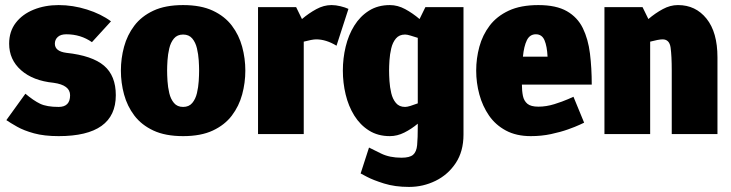

<svg xmlns="http://www.w3.org/2000/svg" viewBox="-20 -528 2880 756"><path d="M5 -55 80 -159Q112 -132 138 -119.5Q164 -107 211 -107Q256 -107 256 -153Q256 -193 191 -202Q110 -210 63 -251.5Q16 -293 16 -356Q16 -404 42 -438Q68 -472 112.5 -490Q157 -508 211 -508Q267 -508 322.5 -490.5Q378 -473 417 -444L342 -362Q298 -393 241 -393Q219 -393 207.5 -382.5Q196 -372 196 -356Q196 -326 241 -320Q343 -309 389.5 -269.5Q436 -230 436 -153Q436 8 211 8Q154 8 114 -3Q74 -14 47.5 -29Q21 -44 5 -55Z M456 -250Q456 -298 468.5 -344Q481 -390 509 -427Q537 -464 584 -486Q631 -508 701 -508Q771 -508 818 -486Q865 -464 893 -427Q921 -390 933.5 -344Q946 -298 946 -250Q946 -202 933.5 -156Q921 -110 893 -73Q865 -36 818 -14Q771 8 701 8Q631 8 584 -14Q537 -36 509 -73Q481 -110 468.5 -156Q456 -202 456 -250ZM638 -250Q638 -233 639.5 -209Q641 -185 646.5 -161.5Q652 -138 665 -122.5Q678 -107 701 -107Q724 -107 737 -122.5Q750 -138 755.5 -161.5Q761 -185 762.5 -209Q764 -233 764 -250Q764 -267 762.5 -290.5Q761 -314 755.5 -337.5Q750 -361 737 -376.5Q724 -392 701 -392Q678 -392 665 -376.5Q652 -361 646.5 -337.5Q641 -314 639.5 -290.5Q638 -267 638 -250Z M1305 -348Q1264 -373 1225 -373Q1217 -373 1204 -370.5Q1191 -368 1176 -364V0H996V-500H1146L1169 -453Q1196 -476 1225.5 -492Q1255 -508 1285 -508Q1285 -508 1286 -508Q1302 -508 1320.5 -503.5Q1339 -499 1352 -493Z M1575 -392Q1552 -392 1539 -376.5Q1526 -361 1520.5 -337.5Q1515 -314 1513.5 -290.5Q1512 -267 1512 -250Q1512 -233 1513.5 -209Q1515 -185 1520.5 -161.5Q1526 -138 1539 -122.5Q1552 -107 1575 -107Q1583 -107 1596 -111Q1609 -115 1625 -121V-379Q1609 -384 1596 -388Q1583 -392 1575 -392ZM1433 53Q1447 60 1480.5 76.5Q1514 93 1561 93Q1593 93 1606.5 81.5Q1620 70 1622.5 43Q1625 16 1625 -30V-41Q1600 -20 1572 -6Q1544 8 1515 8Q1468 8 1433 -14Q1398 -36 1375 -73Q1352 -110 1341 -156Q1330 -202 1330 -250Q1330 -298 1341 -344Q1352 -390 1375 -427Q1398 -464 1433 -486Q1468 -508 1515 -508Q1546 -508 1575.5 -492Q1605 -476 1632 -453L1655 -500H1805V2Q1805 68 1774.5 114Q1744 160 1695 184Q1646 208 1591 208H1590Q1535 208 1492 194.5Q1449 181 1424.5 168Q1400 155 1400 155Z M2070 8Q2013 8 1972 -14Q1931 -36 1905.5 -73Q1880 -110 1867.5 -156Q1855 -202 1855 -250Q1855 -298 1867.5 -344Q1880 -390 1908 -427Q1936 -464 1983 -486Q2030 -508 2100 -508Q2170 -508 2212 -484Q2254 -460 2275 -417Q2296 -374 2303 -317Q2310 -260 2310 -195H2035Q2035 -170 2039 -150.5Q2043 -131 2056.5 -119.5Q2070 -108 2100 -108Q2131 -108 2163 -118Q2195 -128 2216.5 -137.5Q2238 -147 2238 -147L2280 -45Q2280 -45 2263 -37Q2246 -29 2216.5 -18.5Q2187 -8 2149.5 0Q2112 8 2070 8ZM2090 -393Q2066 -393 2054.5 -369.5Q2043 -346 2039 -305H2136Q2134 -346 2124 -369.5Q2114 -393 2090 -393Z M2805 0H2625V-250Q2625 -308 2620.5 -340.5Q2616 -373 2589 -373Q2581 -373 2568 -370.5Q2555 -368 2540 -364V0H2360V-500H2510L2533 -453Q2560 -476 2589.5 -492Q2619 -508 2649 -508H2650Q2719 -508 2762 -454.5Q2805 -401 2805 -302Z"/></svg>

Font: Epunda Sans Black
Style: Regular
Weight: 900
Designer: Simon Atzbach
Foundry: typofactur
Version: Version 2.204; ttfautohint (v1.8.4.7-5d5b)